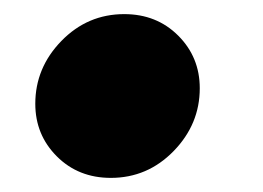

<svg xmlns="http://www.w3.org/2000/svg" viewBox="-20 -432 373 272"><path d="M137 -180Q91 -180 60.5 -210.5Q30 -241 30 -285Q30 -336 67 -374Q104 -412 156 -412Q202 -412 232.5 -381.5Q263 -351 263 -307Q263 -256 226 -218Q189 -180 137 -180Z"/></svg>

Font: Lemonada
Style: Bold
Weight: 700
Designer: Mohamed Gaber (Arabic), Eduardo Tunni (Latin)
Foundry: Kief Type Foundry
Version: Version 4.004